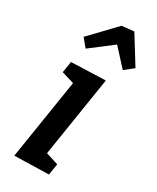

<svg xmlns="http://www.w3.org/2000/svg" viewBox="-208 -871 763 935"><g transform="rotate(30 173.5 -404.0)"><path d="M89 -621 52 -666 185 -805 253 -812 347 -660 298 -621 212 -715ZM49 4 120 -445 50 -466 60 -529 252 -536 181 -86 251 -64 241 -1Z"/></g></svg>

Font: Bitter SemiBold
Style: Italic
Weight: 600
Italic angle: -9°
Designer: Sol Matas, and Bitter project Authors
Foundry: Sol Matas
Version: Version 2.001